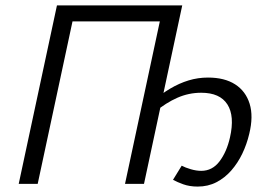

<svg xmlns="http://www.w3.org/2000/svg" viewBox="-20 -678 971 708"><path d="M49 0 190 -658H260L119 0ZM201 -599 213 -658H630L618 -599ZM441 0 582 -658H652L511 0ZM709 10Q679 10 655.5 1.5Q632 -7 618 -15L650 -67Q663 -60 683.5 -54Q704 -48 722 -48Q763 -48 789.5 -83Q816 -118 828 -171Q846 -250 818.5 -293Q791 -336 722 -336Q676 -336 634 -317.5Q592 -299 551 -265L541 -303Q575 -332 608 -351.5Q641 -371 675.5 -381.5Q710 -392 747 -392Q808 -392 847 -367Q886 -342 900.5 -295.5Q915 -249 899 -184Q890 -146 873.5 -111.5Q857 -77 833 -49.5Q809 -22 778 -6Q747 10 709 10Z"/></svg>

Font: Ysabeau
Style: Italic
Weight: 400
Italic angle: -12°
Designer: Christian Thalmann (Catharsis Fonts)
Version: Version 2.000;gftools[0.9.27.dev2+g8671c4b]